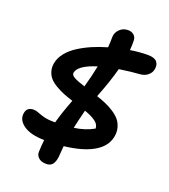

<svg xmlns="http://www.w3.org/2000/svg" viewBox="-168 -932 1050 1195"><g transform="rotate(20 357.0 -334.5)"><path d="M278.8 144Q244.1 144 226.6 127.4Q209 110.8 210 88.9Q211.4 45.9 215.8 8.8Q123.5 7.3 77.4 -26.1Q31.2 -59.6 39.1 -105Q45.4 -147 90.8 -147Q105.5 -147 122.6 -139.9Q139.6 -132.8 166.3 -125.5Q192.9 -118.2 231.9 -118.2H242.2Q260.7 -186.5 296.9 -280.8Q260.3 -292.5 234.4 -302.7Q208.5 -313 180.2 -329.6Q151.9 -346.2 135.7 -364Q119.6 -381.8 111.8 -407.7Q104 -433.6 109.9 -463.9Q117.2 -500 143.3 -532.5Q169.4 -564.9 209.2 -590.3Q249 -615.7 294.4 -635.3Q339.8 -654.8 392.1 -669.9Q395 -706.1 395 -741.2Q396.5 -770 418.7 -791.5Q440.9 -813 473.1 -813Q497.1 -813 512 -799.8Q526.9 -786.6 527.8 -766.1Q529.3 -736.8 525.9 -700.2Q588.9 -710 641.1 -710Q685.1 -710 701.7 -690.7Q718.3 -671.4 711.9 -640.1Q707.5 -616.2 686.5 -599.1Q665.5 -582 633.8 -580.1Q583.5 -577.1 501 -564.9Q478.5 -478 432.1 -360.8Q467.8 -349.1 494.6 -337.4Q521.5 -325.7 549.3 -307.6Q577.1 -289.6 593.8 -269.3Q610.4 -249 618.2 -220.2Q626 -191.4 619.1 -158.2Q605 -91.3 533.9 -50.8Q462.9 -10.3 342.8 2.9Q342.8 5.9 340.1 33.9Q337.4 62 336.9 76.2Q332.5 110.4 318.6 127.2Q304.7 144 278.8 144ZM244.1 -448.2Q241.2 -431.6 264.9 -418.7Q288.6 -405.8 336.9 -391.1Q358.4 -466.8 372.1 -536.1Q254.4 -499.5 244.1 -448.2ZM492.2 -168Q492.2 -194.3 466.1 -213.9Q439.9 -233.4 392.1 -250Q371.6 -170.4 362.8 -126Q434.6 -135.3 492.2 -168Z"/></g></svg>

Font: Shantell Sans Irregular
Style: Italic
Weight: 600
Italic angle: -11.31°
Designer: Stephen Nixon, Anya Danilova, Shantell Martin
Foundry: Arrow Type
Version: Version 1.006;[9816181b4]